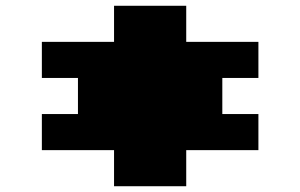

<svg xmlns="http://www.w3.org/2000/svg" viewBox="-20 -645 1040 665"><path d="M375 0V-125H125V-250H250V-375H125V-500H375V-625H625V-500H875V-375H750V-250H875V-125H625V0Z"/></svg>

Font: Silkscreen
Style: Bold
Weight: 700
Designer: Jason Kottke
Foundry: Jason Kottke
Version: Version 1.001; ttfautohint (v1.8.4.7-5d5b)